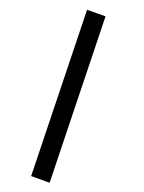

<svg xmlns="http://www.w3.org/2000/svg" viewBox="-45 -385 467 621"><g transform="rotate(-5 188.5 -74.5)"><path d="M260.7 -348.1 318.4 -321.8 91.3 198.7 33.7 171.9Z"/></g></svg>

Font: Shl
Style: Regular
Weight: 400
Foundry: Saber Rastikerdar (saber.rastikerdar@gmail.com)
Version: Version 3.4.0